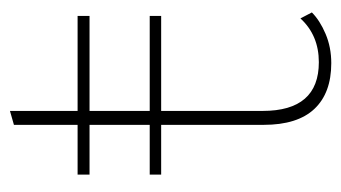

<svg xmlns="http://www.w3.org/2000/svg" viewBox="-170 -506 686 386"><g transform="rotate(-90 173.0 -313.0)"><path d="M334 -355V-332H143V-128Q143 -15 241 -15Q295 -15 329 -52L341 -29Q325 -13 298 -1.5Q271 10 239 10Q179 10 147 -24Q115 -58 115 -126V-332H15V-355H115V-476H15V-500H115V-628L143 -636V-500H334V-476H143V-355Z"/></g></svg>

Font: Work Sans ExtraLight
Style: Regular
Weight: 200
Designer: Wei Huang
Foundry: Wei Huang
Version: Version 2.010; ttfautohint (v1.8.3)